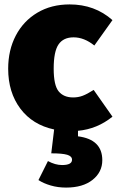

<svg xmlns="http://www.w3.org/2000/svg" viewBox="-20 -574 529 869"><path d="M333 18V43Q443 57 443 151Q443 205 399 240Q355 275 279 275Q242 275 209.5 265.5Q177 256 154 241L197 155Q230 173 261 173Q306 173 306 149Q306 133 284 126.5Q262 120 212 120L225 12Q127 -9 72 -82.5Q17 -156 17 -263Q17 -347 51.5 -413Q86 -479 149 -516.5Q212 -554 295 -554Q409 -554 489 -483L407 -368Q361 -405 313 -405Q267 -405 245 -373Q223 -341 223 -263Q223 -188 245.5 -160.5Q268 -133 311 -133Q334 -133 354 -140.5Q374 -148 404 -167L489 -46Q420 10 333 18Z"/></svg>

Font: Fira Sans Black
Style: Regular
Weight: 900
Designer: Carrois Corporate & Edenspiekermann AG
Foundry: Carrois Corporate GbR & Edenspiekermann AG
Version: Version 4.203